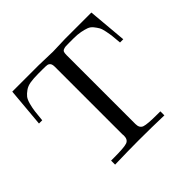

<svg xmlns="http://www.w3.org/2000/svg" viewBox="-162 -862 1047 1047"><g transform="rotate(-45 361.0 -339.0)"><path d="M35 -452 55 -678H259L367 -675L461 -678H665L685 -452H660Q657 -488 655 -505.5Q653 -523 648 -548Q643 -573 636 -585Q629 -597 617.5 -611.5Q606 -626 589.5 -632Q573 -638 550 -642.5Q527 -647 496 -647H463Q444 -647 436 -646.5Q428 -646 419 -642.5Q410 -639 407.5 -631Q405 -623 405 -609V-78Q405 -47 427.5 -39Q450 -31 528 -31H550V0Q451 -3 353 -3Q280 -3 170 0V-31H193Q271 -31 293.5 -39Q316 -47 316 -78Q316 -80 315.5 -84Q315 -88 315 -90V-609Q315 -628 308.5 -636Q302 -644 292.5 -645.5Q283 -647 258 -647H225Q189 -647 163.5 -643Q138 -639 120.5 -626.5Q103 -614 93 -601.5Q83 -589 76 -562.5Q69 -536 66.5 -514.5Q64 -493 60 -452Z"/></g></svg>

Font: CMU Serif
Style: Roman
Weight: 500
Version: Version 0.7.0